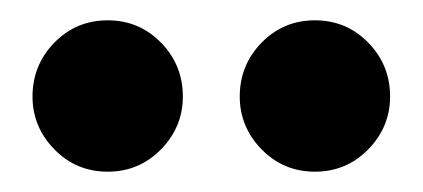

<svg xmlns="http://www.w3.org/2000/svg" viewBox="-20 -711 416 189"><path d="M290 -542Q259 -542 237.5 -564Q216 -586 216 -616Q216 -647 237.5 -669Q259 -691 290 -691Q321 -691 342.5 -669Q364 -647 364 -616Q364 -586 342.5 -564Q321 -542 290 -542ZM86 -542Q55 -542 33.5 -564Q12 -586 12 -616Q12 -647 33.5 -669Q55 -691 86 -691Q117 -691 138.5 -669Q160 -647 160 -616Q160 -586 138.5 -564Q117 -542 86 -542Z"/></svg>

Font: Frank Ruhl Libre Black
Style: Regular
Weight: 900
Designer: Yanek Iontef
Foundry: Fontef
Version: Version 6.004